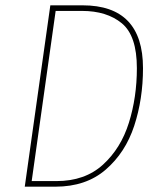

<svg xmlns="http://www.w3.org/2000/svg" viewBox="-20 -701 607 721"><path d="M517 -445Q517 -329 484 -228.5Q451 -128 377 -64Q303 0 188 0H73L169 -681H290Q517 -681 517 -445ZM189 -660 99 -21H192Q299 -21 366.5 -82.5Q434 -144 464 -240Q494 -336 494 -445Q494 -567 437.5 -613.5Q381 -660 288 -660Z"/></svg>

Font: Fira Sans Condensed Thin
Style: Italic
Weight: 250
Width: 3
Italic angle: -8°
Designer: Carrois Corporate & Edenspiekermann AG
Foundry: Carrois Corporate GbR & Edenspiekermann AG
Version: Version 4.203